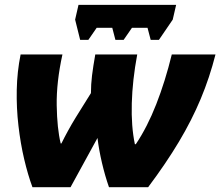

<svg xmlns="http://www.w3.org/2000/svg" viewBox="-20 -780 918 800"><path d="M115.2 0Q96.2 -51.3 80.8 -116.7Q65.4 -182.1 56.9 -255.9Q48.3 -329.6 49.8 -405.5Q51.3 -481.4 65.9 -553.2H240.2Q214.8 -437.5 216.3 -341.1Q217.8 -244.6 232.9 -182.1H235.8Q248.5 -208 263.7 -235.6Q278.8 -263.2 295.9 -291L358.9 -392.1Q358.9 -428.2 363.5 -465.8Q368.2 -503.4 377 -553.2H551.8Q531.7 -445.3 529.1 -349.4Q526.4 -253.4 542 -179.2H545.9Q593.8 -250.5 631.1 -345.9Q668.5 -441.4 695.8 -553.2H877.9Q853.5 -457 816.4 -368.2Q779.3 -279.3 725.6 -189.5Q671.9 -99.6 597.2 0H434.1Q417.5 -47.4 404.8 -101.6Q392.1 -155.8 386.2 -205.1L273.9 0ZM314 -613.8 293 -698.2 307.1 -759.8H713.9L699.7 -698.2L642.1 -613.8H607.9L594.7 -664.1H529.8L495.1 -613.8H460.9L447.8 -664.1H382.8L348.1 -613.8Z"/></svg>

Font: Open Sans ExtraBold
Style: Italic
Weight: 800
Italic angle: -12°
Designer: Monotype Design Team
Foundry: Monotype Imaging Inc.
Version: Version 3.000; ttfautohint (v1.8.4)